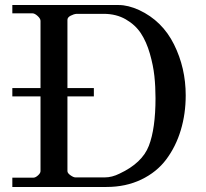

<svg xmlns="http://www.w3.org/2000/svg" viewBox="-20 -743 818 763"><path d="M29 -393H141V-660Q141 -669 129.5 -679.5Q118 -690 109 -690H29V-723H452Q489 -723 533 -703Q625 -660 671.5 -566.5Q718 -473 718 -364Q718 -291 698.5 -226Q679 -161 641 -110Q603 -59 541.5 -29.5Q480 0 403 0H29V-37H113Q121 -37 131 -46Q141 -55 141 -63V-360H29ZM284 -688Q273 -687 260.5 -680.5Q248 -674 248 -664V-393H353V-360H248V-63Q248 -55 260 -46.5Q272 -38 280 -38H396Q425 -38 455 -53Q545 -95 571.5 -163.5Q598 -232 598 -353Q598 -399 593.5 -441Q589 -483 575.5 -530Q562 -577 540 -610.5Q518 -644 480 -666Q442 -688 392 -688Z"/></svg>

Font: Academico
Style: Regular
Weight: 400
Foundry: Steinberg Media Technologies GmbH
Version: Version 0.902